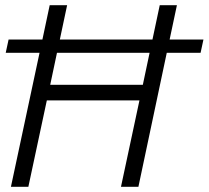

<svg xmlns="http://www.w3.org/2000/svg" viewBox="-20 -718 802 738"><path d="M516 -332H160L89 0H22L132 -515H2L13 -566H143L171 -698H238L210 -566H566L594 -698H660L632 -566H762L751 -515H621L512 0H445ZM529 -392 555 -515H199L173 -392Z"/></svg>

Font: Azeret Mono Light
Style: Italic
Weight: 300
Italic angle: -12°
Designer: Martin Vácha
Foundry: Displaay
Version: Version 1.000; Glyphs 3.0.3, build 3074